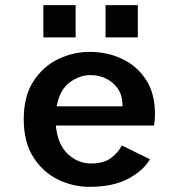

<svg xmlns="http://www.w3.org/2000/svg" viewBox="-20 -713 690 744"><path d="M326.5 11Q262.5 11 204.2 -17.5Q146 -46 109 -104.2Q72 -162.5 72 -251Q72 -339.5 109 -397.2Q146 -455 204.5 -483.5Q263 -512 328 -512Q395 -512 452.5 -485.2Q510 -458.5 545.2 -405Q580.5 -351.5 580.5 -270.5Q580.5 -260 579.5 -247.8Q578.5 -235.5 577 -226.5H196.5Q203 -154.5 242 -117Q281 -79.5 333 -79.5Q384.5 -79.5 413.5 -103.2Q442.5 -127 451.5 -149.5L561 -96Q535.5 -51.5 476.5 -20.2Q417.5 11 326.5 11ZM330 -422Q288 -422 249.8 -393.5Q211.5 -365 199.5 -301H454.5V-307.5Q454.5 -358.5 418.2 -390.2Q382 -422 330 -422ZM148 -693H273V-568H148ZM389 -693H514V-568H389Z"/></svg>

Font: Trispace Medium
Style: Regular
Weight: 500
Designer: Tyler Finck
Foundry: Etcetera Type Company
Version: Version 1.210; ttfautohint (v1.8.3)